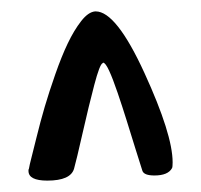

<svg xmlns="http://www.w3.org/2000/svg" viewBox="-20 -787 353 337"><path d="M31 -492Q32 -498 34.5 -507.5Q37 -517 44 -545.5Q51 -574 58.5 -599.5Q66 -625 77 -656.5Q88 -688 99 -711Q110 -734 122.5 -750Q135 -766 147 -767H148Q184 -767 233.5 -659Q283 -551 283 -502Q283 -494 282 -492Q275 -479 251 -479Q233 -479 230 -487Q227 -496 218 -525Q209 -554 202 -576.5Q195 -599 186.5 -624Q178 -649 171.5 -663Q165 -677 161 -677L160 -676Q155 -674 145.5 -638Q136 -602 125 -553.5Q114 -505 110 -491Q104 -470 63 -470Q30 -470 30 -487V-489Q31 -491 31 -492Z"/></svg>

Font: KleponIjo
Style: Ijo
Weight: 400
Designer: Aprian Dwi Nur Sembada & Aurellia CItra
Version: Version 001.000